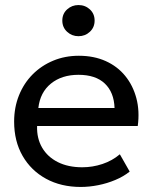

<svg xmlns="http://www.w3.org/2000/svg" viewBox="-20 -726 605 761"><path d="M300 15Q222 15 162.5 -17.5Q103 -50 69.5 -108.2Q36 -166.5 36 -244Q36 -300 55.2 -348Q74.5 -396 109.2 -431Q144 -466 190.8 -485.5Q237.5 -505 292.5 -505Q352 -505 398.8 -484Q445.5 -463 476.2 -425.2Q507 -387.5 520.5 -336.8Q534 -286 526 -226.5H127Q125.5 -177.5 147 -140.8Q168.5 -104 209.2 -83.5Q250 -63 306 -63Q347 -63 386 -76Q425 -89 455 -114.5L494 -46Q470 -26.5 437.2 -12.8Q404.5 1 369 8Q333.5 15 300 15ZM132 -298H434Q432 -360 395.5 -394.8Q359 -429.5 291 -429.5Q225 -429.5 182 -394.8Q139 -360 132 -298ZM291 -582.5Q265 -582.5 246 -600Q227 -617.5 227 -644.5Q227 -671.5 246 -688.8Q265 -706 291 -706Q317.5 -706 336.2 -688.8Q355 -671.5 355 -644.5Q355 -617.5 336.2 -600Q317.5 -582.5 291 -582.5Z"/></svg>

Font: Geologica Thin Roman Light
Style: Regular
Weight: 300
Version: Version 1.010;gftools[0.9.28]